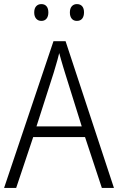

<svg xmlns="http://www.w3.org/2000/svg" viewBox="-20 -917 577 937"><path d="M477 0 395 -248H142L59 0H0L241 -716H300L536 0ZM297 -562Q293 -575 288 -591.5Q283 -608 278 -625.5Q273 -643 269 -658Q265 -642 260.5 -625Q256 -608 251 -592.5Q246 -577 242 -562L158 -300H379ZM147 -856Q147 -876 156.5 -886.5Q166 -897 182 -897Q198 -897 207 -886.5Q216 -876 216 -856Q216 -837 207 -826Q198 -815 182 -815Q166 -815 156.5 -826Q147 -837 147 -856ZM321 -856Q321 -876 330.5 -886.5Q340 -897 355 -897Q372 -897 381 -886.5Q390 -876 390 -857Q390 -837 381 -826Q372 -815 355 -815Q339 -815 330 -826Q321 -837 321 -856Z"/></svg>

Font: Noto Sans Hebrew SemiCondensed Light
Style: Regular
Weight: 300
Width: 4
Designer: Monotype Design Team
Foundry: Monotype Imaging Inc.
Version: Version 2.003